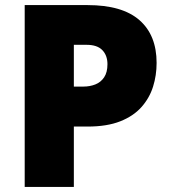

<svg xmlns="http://www.w3.org/2000/svg" viewBox="-20 -734 672 754"><path d="M324 -714Q460 -714 527.5 -655Q595 -596 595 -487Q595 -438 581 -393.5Q567 -349 535.5 -313.5Q504 -278 452 -257.5Q400 -237 324 -237H270V0H77V-714ZM320 -558H270V-394H308Q333 -394 354.5 -402.5Q376 -411 389 -430.5Q402 -450 402 -482Q402 -516 382 -537Q362 -558 320 -558Z"/></svg>

Font: Noto Sans Devanagari Black
Style: Regular
Weight: 900
Version: Version 2.003